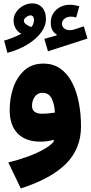

<svg xmlns="http://www.w3.org/2000/svg" viewBox="-20 -813 523 1104"><path d="M166.5 -793.5Q201.7 -793.5 222.9 -769.5Q244.1 -745.6 244.1 -704.1Q244.1 -663.6 215.8 -625.5Q187.5 -587.4 137.5 -556.9Q87.4 -526.4 22.5 -509.3L3.9 -579.6Q22.5 -584.5 49.1 -594.7Q75.7 -605 102.5 -618.7Q81.1 -629.9 69.6 -650.1Q58.1 -670.4 58.1 -695.3Q58.1 -721.2 73.2 -743.7Q88.4 -766.1 113.3 -779.8Q138.2 -793.5 166.5 -793.5ZM156.2 -724.6Q144 -724.6 130.6 -714.4Q117.2 -704.1 117.2 -694.3Q117.2 -673.8 159.7 -657.2Q175.3 -672.9 175.3 -700.7Q175.3 -710.9 169.9 -717.8Q164.6 -724.6 156.2 -724.6ZM436 -777.3 418 -712.4Q401.9 -717.3 388.7 -717.3Q366.2 -717.3 351.3 -705.8Q336.4 -694.3 336.4 -675.8Q336.4 -660.2 348.9 -649.9Q361.3 -639.6 379.9 -639.6Q386.7 -639.6 393.8 -640.6Q400.9 -641.6 408.7 -644L461.9 -661.6L482.9 -591.3L255.9 -518.1L234.9 -589.4L306.2 -609.9V-614.7Q272 -633.3 272 -682.1Q272 -727.1 303.2 -756.3Q334.5 -785.6 383.3 -785.6Q395 -785.6 408 -783.4Q420.9 -781.2 436 -777.3ZM291 -1.5 286.6 -8.8Q270.5 -3.9 251.2 -1.2Q231.9 1.5 213.4 1.5Q127.9 1.5 81.8 -45.4Q35.6 -92.3 35.6 -180.2Q35.6 -249 56.9 -310.1Q78.1 -371.1 121.1 -409.2Q164.1 -447.3 229 -447.3Q286.6 -447.3 327.6 -418Q368.7 -388.7 394.8 -337.9Q420.9 -287.1 433.3 -222.4Q445.8 -157.7 445.8 -86.4Q445.8 42.5 359.4 128.7Q272.9 214.8 99.6 270.5L27.8 121.1Q87.9 106.4 141.4 86.7Q194.8 66.9 234.1 44.2Q273.4 21.5 291 -1.5ZM295.4 -165.5Q294.4 -209.5 278.1 -244.4Q261.7 -279.3 224.1 -279.3Q195.8 -279.3 179.9 -256.6Q164.1 -233.9 164.1 -205.1Q164.1 -181.2 179.2 -170.2Q194.3 -159.2 220.2 -159.2Q239.7 -159.2 258.5 -161.1Q277.3 -163.1 295.4 -165.5Z"/></svg>

Font: Estedad-FD ExtraBold
Style: Regular
Weight: 800
Designer: Amin Abedi
Version: Version 7.3